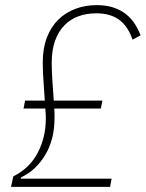

<svg xmlns="http://www.w3.org/2000/svg" viewBox="-20 -730 569 750"><path d="M23 0 32 -41Q96 -73 127.5 -133.5Q159 -194 159 -267Q159 -275 158.5 -285Q158 -295 157 -306H72L78 -337H155Q153 -372 150 -411Q147 -450 147 -486Q147 -541 163 -583Q179 -625 207.5 -653Q236 -681 274.5 -695.5Q313 -710 358 -710Q485 -710 529 -592L498 -575Q479 -629 444.5 -653.5Q410 -678 356 -678Q318 -678 286.5 -666.5Q255 -655 231.5 -631Q208 -607 195 -570.5Q182 -534 182 -485Q182 -448 185 -409.5Q188 -371 190 -337H380L374 -306H192Q193 -295 193 -286Q193 -277 193 -269Q193 -185 156.5 -124.5Q120 -64 62 -37L61 -32H416L410 0Z"/></svg>

Font: IBM Plex Sans Condensed ExtraLight
Style: Italic
Weight: 200
Width: 3
Italic angle: -11°
Designer: Mike Abbink, Paul van der Laan, Pieter van Rosmalen
Foundry: Bold Monday
Version: Version 1.3